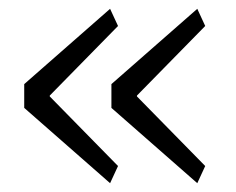

<svg xmlns="http://www.w3.org/2000/svg" viewBox="-20 -506 537 436"><path d="M248 -129 230 -90 35 -261V-315L230 -486L248 -447L93 -289V-287ZM446 -129 428 -90 233 -261V-315L428 -486L446 -447L291 -289V-287Z"/></svg>

Font: IBM Plex Sans Light
Style: Regular
Weight: 300
Designer: Mike Abbink, Paul van der Laan, Pieter van Rosmalen
Foundry: Bold Monday
Version: Version 3.201